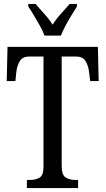

<svg xmlns="http://www.w3.org/2000/svg" viewBox="-20 -951 534 971"><path d="M116 0V-41H131Q160 -41 180 -52.5Q200 -64 200 -108V-665H127Q93 -665 79 -640Q65 -615 62 -582L58 -541H14L18 -714H475L479 -541H436L431 -582Q428 -615 414 -640Q400 -665 365 -665H292V-113Q292 -66 312 -53.5Q332 -41 360 -41H375V0ZM205 -771Q197 -794 182 -820.5Q167 -847 151.5 -873Q136 -899 123 -918V-931H160Q181 -906 204.5 -880.5Q228 -855 246 -826Q264 -855 287.5 -880.5Q311 -906 332 -931H369V-918Q357 -899 341 -873Q325 -847 311 -820.5Q297 -794 288 -771Z"/></svg>

Font: Noto Serif Myanmar ExtraCondensed
Style: Regular
Weight: 400
Width: 2
Designer: Ben Mitchell and the Monotype Design Team
Foundry: Monotype Imaging Inc.
Version: Version 2.106; ttfautohint (v1.8.4.7-5d5b)